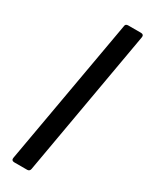

<svg xmlns="http://www.w3.org/2000/svg" viewBox="-250 -918 838 1074"><g transform="rotate(30 169.0 -381.0)"><path d="M60 110Q51 110 46.5 104.5Q42 99 44 90L211 -856Q212 -872 230 -872H313Q322 -872 326.5 -866.5Q331 -861 329 -852L163 94Q160 110 144 110Z"/></g></svg>

Font: Open Sauce Two ExtraBold Italic
Style: Regular
Weight: 800
Italic angle: -10°
Designer: Alfredo Marco Pradil
Foundry: Creative Sauce Fz LLC
Version: Version 1.477